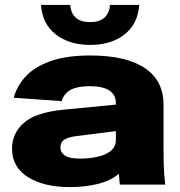

<svg xmlns="http://www.w3.org/2000/svg" viewBox="-20 -752 733 782"><path d="M264 10Q159 10 94 -30.5Q29 -71 29 -147Q29 -209 77 -251.5Q125 -294 237 -305L452 -326V-331Q452 -401 345 -401Q296 -401 268.5 -386.5Q241 -372 231 -340L36 -354Q48 -400 83 -439Q118 -478 183 -502Q248 -526 348 -526Q493 -526 569.5 -475Q646 -424 646 -326V-155Q646 -118 646.5 -93Q647 -68 648.5 -46.5Q650 -25 653 0H468L464 -44Q429 -15 377 -2.5Q325 10 264 10ZM226 -151Q226 -131 244.5 -118.5Q263 -106 306 -106Q342 -106 375.5 -113Q409 -120 430.5 -137Q452 -154 452 -183V-218L286 -197Q258 -193 242 -183Q226 -173 226 -151ZM347 -569Q262 -569 207 -612Q152 -655 147 -732H266Q272 -662 347 -662Q422 -662 428 -732H547Q542 -655 487.5 -612Q433 -569 347 -569Z"/></svg>

Font: Special Gothic Expanded One
Style: Regular
Weight: 400
Designer: Alistair McCready
Foundry: Monolith
Version: Version 1.010; ttfautohint (v1.8.4.7-5d5b)